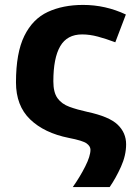

<svg xmlns="http://www.w3.org/2000/svg" viewBox="-20 -576 538 781"><path d="M318 -556Q409 -556 492 -517L449 -404Q412 -418 378.5 -427Q345 -436 314 -436Q253 -436 225 -388Q197 -340 197 -245Q197 -200 214 -176.5Q231 -153 262.5 -141.5Q294 -130 335 -121Q424 -102 458.5 -69Q493 -36 493 11Q493 56 472 102.5Q451 149 426 185H276Q305 144 326.5 101.5Q348 59 348 33Q348 19 332.5 7.5Q317 -4 260 -15Q160 -35 102.5 -90.5Q45 -146 45 -241Q45 -361 79 -430Q113 -499 174.5 -527.5Q236 -556 318 -556Z"/></svg>

Font: Noto IKEA Arabic
Style: Bold
Weight: 700
Designer: Monotype Design Team
Foundry: Monotype Imaging Inc.
Version: Version 1.200